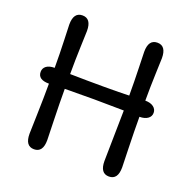

<svg xmlns="http://www.w3.org/2000/svg" viewBox="-134 -894 1036 1038"><g transform="rotate(20 384.0 -375.0)"><path d="M553 -353 381 -355Q265 -355 213 -354Q213 -275 216 -170.5Q219 -66 219 -61Q219 10 168 10Q117 10 117 -61Q117 -66 120 -169Q123 -272 123 -351Q59 -351 59 -396Q59 -417 75.5 -429.5Q92 -442 123 -442Q123 -521 120 -602.5Q117 -684 117 -689Q117 -760 168 -760Q219 -760 219 -689Q219 -684 216 -601Q213 -518 213 -439Q311 -437 408 -437Q505 -437 553 -439Q553 -518 550.5 -601Q548 -684 548 -689Q548 -760 599 -760Q650 -760 650 -689Q650 -684 647 -603Q644 -522 644 -443Q674 -443 691.5 -430Q709 -417 709 -396Q709 -375 691.5 -362.5Q674 -350 644 -350Q644 -271 647 -168.5Q650 -66 650 -61Q650 10 599 10Q548 10 548 -61Z"/></g></svg>

Font: Delius Unicase
Style: Regular
Weight: 400
Designer: Natalia Raices
Foundry: Natalia Raices
Version: Version 1.002